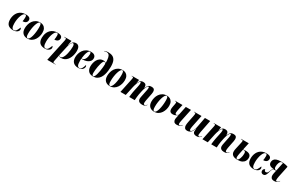

<svg xmlns="http://www.w3.org/2000/svg" viewBox="297 -2881 8013 5232"><g transform="rotate(30 4303.0 -265.0)"><path d="M243 9Q137 9 82 -43.5Q27 -96 27 -211Q27 -250 36 -295Q45 -340 66 -383.5Q87 -427 122.5 -462.5Q158 -498 210 -519.5Q262 -541 333 -541Q391 -541 424 -528Q457 -515 470.5 -493.5Q484 -472 484 -445Q484 -419 471.5 -393.5Q459 -368 429.5 -351Q400 -334 348 -334Q353 -361 356.5 -392.5Q360 -424 360 -461Q360 -502 349.5 -516Q339 -530 319 -530Q291 -530 266 -500Q241 -470 222 -419.5Q203 -369 192 -306.5Q181 -244 181 -178Q181 -86 201 -45Q221 -4 258 -4Q304 -4 332 -44.5Q360 -85 389 -160Q397 -154 404 -140.5Q411 -127 411 -101Q411 -73 389 -48Q367 -23 329.5 -7Q292 9 243 9Z M691 10Q603 10 549 -43Q495 -96 495 -202Q495 -259 511 -319.5Q527 -380 562 -431Q597 -482 653 -514Q709 -546 788 -546Q839 -546 881 -524Q923 -502 948.5 -455.5Q974 -409 974 -334Q974 -279 958 -219Q942 -159 908 -107Q874 -55 820.5 -22.5Q767 10 691 10ZM699 0Q728 0 751 -37Q774 -74 790 -134.5Q806 -195 814.5 -266.5Q823 -338 823 -408Q823 -473 813.5 -504.5Q804 -536 778 -536Q752 -536 728.5 -500Q705 -464 686.5 -403.5Q668 -343 657.5 -270Q647 -197 647 -123Q647 -55 660 -27.5Q673 0 699 0Z M1242 9Q1136 9 1081 -43.5Q1026 -96 1026 -211Q1026 -250 1035 -295Q1044 -340 1065 -383.5Q1086 -427 1121.5 -462.5Q1157 -498 1209 -519.5Q1261 -541 1332 -541Q1390 -541 1423 -528Q1456 -515 1469.5 -493.5Q1483 -472 1483 -445Q1483 -419 1470.5 -393.5Q1458 -368 1428.5 -351Q1399 -334 1347 -334Q1352 -361 1355.5 -392.5Q1359 -424 1359 -461Q1359 -502 1348.5 -516Q1338 -530 1318 -530Q1290 -530 1265 -500Q1240 -470 1221 -419.5Q1202 -369 1191 -306.5Q1180 -244 1180 -178Q1180 -86 1200 -45Q1220 -4 1257 -4Q1303 -4 1331 -44.5Q1359 -85 1388 -160Q1396 -154 1403 -140.5Q1410 -127 1410 -101Q1410 -73 1388 -48Q1366 -23 1328.5 -7Q1291 9 1242 9Z M1605 -452Q1610 -479 1610 -492Q1610 -509 1604.5 -517.5Q1599 -526 1570 -526H1543L1545 -536H1770L1742 -383H1747Q1771 -457 1807.5 -501.5Q1844 -546 1914 -546Q1968 -546 2001.5 -504.5Q2035 -463 2035 -365Q2035 -319 2025 -268Q2015 -217 1994.5 -167.5Q1974 -118 1941 -78Q1908 -38 1862.5 -14Q1817 10 1757 10Q1727 10 1708 2.5Q1689 -5 1673 -18Q1672 -7 1669.5 5.5Q1667 18 1664 35L1639 157Q1636 173 1635 181.5Q1634 190 1634 198Q1634 217 1645 223.5Q1656 230 1684 230H1713L1712 240H1456ZM1729 -4Q1758 -4 1782 -31Q1806 -58 1824.5 -102.5Q1843 -147 1855 -201Q1867 -255 1873.5 -310Q1880 -365 1880 -411Q1880 -464 1867.5 -484Q1855 -504 1838 -504Q1821 -504 1802.5 -479.5Q1784 -455 1768.5 -418.5Q1753 -382 1745 -345L1675 -29Q1695 -4 1729 -4Z M2293 10Q2196 10 2138 -42Q2080 -94 2080 -206Q2080 -259 2096.5 -318Q2113 -377 2149.5 -429Q2186 -481 2245 -513.5Q2304 -546 2389 -546Q2459 -546 2496.5 -514Q2534 -482 2534 -426Q2534 -371 2501 -331Q2468 -291 2410 -269.5Q2352 -248 2277 -248H2244Q2243 -242 2242.5 -229Q2242 -216 2241.5 -203.5Q2241 -191 2241 -186Q2241 -81 2262.5 -41.5Q2284 -2 2321 -2Q2368 -2 2395 -47Q2422 -92 2440 -163Q2448 -160 2454 -149.5Q2460 -139 2460 -115Q2460 -87 2442 -58Q2424 -29 2387 -9.5Q2350 10 2293 10ZM2257 -258Q2290 -258 2314.5 -277Q2339 -296 2355 -327.5Q2371 -359 2379 -395.5Q2387 -432 2387 -467Q2387 -503 2379.5 -517.5Q2372 -532 2351 -532Q2320 -532 2289.5 -462Q2259 -392 2244 -258Z M2761 10Q2660 10 2611 -47Q2562 -104 2562 -197Q2562 -247 2574 -301.5Q2586 -356 2613.5 -403.5Q2641 -451 2685.5 -481Q2730 -511 2796 -511Q2826 -511 2848 -500Q2870 -489 2880 -475Q2877 -580 2864 -640.5Q2851 -701 2824 -726.5Q2797 -752 2751 -752Q2729 -752 2711.5 -747Q2694 -742 2681 -737L2680 -747Q2695 -755 2727.5 -762.5Q2760 -770 2801 -770Q2879 -770 2935 -742Q2991 -714 3021.5 -647.5Q3052 -581 3052 -465Q3052 -401 3044 -333.5Q3036 -266 3017 -205Q2998 -144 2964.5 -95.5Q2931 -47 2881 -18.5Q2831 10 2761 10ZM2764 0Q2784 0 2801.5 -31Q2819 -62 2832.5 -112.5Q2846 -163 2856.5 -223.5Q2867 -284 2872.5 -345Q2878 -406 2879 -455Q2857 -491 2830 -491Q2812 -491 2795.5 -462Q2779 -433 2765.5 -386.5Q2752 -340 2742 -285Q2732 -230 2726.5 -177Q2721 -124 2721 -84Q2721 -47 2729 -23.5Q2737 0 2764 0Z M3284 10Q3196 10 3142 -43Q3088 -96 3088 -202Q3088 -259 3104 -319.5Q3120 -380 3155 -431Q3190 -482 3246 -514Q3302 -546 3381 -546Q3432 -546 3474 -524Q3516 -502 3541.5 -455.5Q3567 -409 3567 -334Q3567 -279 3551 -219Q3535 -159 3501 -107Q3467 -55 3413.5 -22.5Q3360 10 3284 10ZM3292 0Q3321 0 3344 -37Q3367 -74 3383 -134.5Q3399 -195 3407.5 -266.5Q3416 -338 3416 -408Q3416 -473 3406.5 -504.5Q3397 -536 3371 -536Q3345 -536 3321.5 -500Q3298 -464 3279.5 -403.5Q3261 -343 3250.5 -270Q3240 -197 3240 -123Q3240 -55 3253 -27.5Q3266 0 3292 0Z M4301 8Q4238 8 4202.5 -20Q4167 -48 4167 -105Q4167 -125 4171 -148.5Q4175 -172 4182 -205L4211 -349Q4214 -362 4218.5 -383.5Q4223 -405 4226.5 -428Q4230 -451 4230 -468Q4230 -479 4228 -493Q4226 -507 4212 -507Q4197 -507 4182 -487.5Q4167 -468 4153.5 -436.5Q4140 -405 4129 -370Q4118 -335 4112 -303L4089 -190Q4082 -156 4077 -102.5Q4072 -49 4069 0H3896Q3899 -34 3904.5 -75Q3910 -116 3916.5 -155.5Q3923 -195 3929 -222L3956 -348Q3966 -395 3970 -421Q3974 -447 3974 -468Q3974 -477 3971.5 -492Q3969 -507 3955 -507Q3940 -507 3924 -485Q3908 -463 3893.5 -428.5Q3879 -394 3867.5 -356.5Q3856 -319 3849 -288L3787 0H3620L3714 -446Q3716 -458 3719 -471.5Q3722 -485 3722 -497Q3722 -513 3714 -519.5Q3706 -526 3681 -526H3668L3669 -536H3897L3879 -421H3882Q3902 -476 3924.5 -502.5Q3947 -529 3971.5 -537.5Q3996 -546 4021 -546Q4081 -546 4105.5 -517.5Q4130 -489 4130 -436V-414H4133Q4153 -466 4173.5 -494.5Q4194 -523 4221 -534.5Q4248 -546 4286 -546Q4316 -546 4340 -538.5Q4364 -531 4378 -508Q4392 -485 4392 -440Q4392 -406 4385 -377Q4378 -348 4373 -319L4340 -152Q4335 -126 4333 -103.5Q4331 -81 4331 -70Q4331 -42 4340.5 -31Q4350 -20 4367 -20Q4391 -20 4404.5 -35Q4418 -50 4431 -66L4436 -58Q4417 -30 4387 -11Q4357 8 4301 8Z M4678 10Q4590 10 4536 -43Q4482 -96 4482 -202Q4482 -259 4498 -319.5Q4514 -380 4549 -431Q4584 -482 4640 -514Q4696 -546 4775 -546Q4826 -546 4868 -524Q4910 -502 4935.5 -455.5Q4961 -409 4961 -334Q4961 -279 4945 -219Q4929 -159 4895 -107Q4861 -55 4807.5 -22.5Q4754 10 4678 10ZM4686 0Q4715 0 4738 -37Q4761 -74 4777 -134.5Q4793 -195 4801.5 -266.5Q4810 -338 4810 -408Q4810 -473 4800.5 -504.5Q4791 -536 4765 -536Q4739 -536 4715.5 -500Q4692 -464 4673.5 -403.5Q4655 -343 4644.5 -270Q4634 -197 4634 -123Q4634 -55 4647 -27.5Q4660 0 4686 0Z M5399 10Q5332 10 5307 -21Q5282 -52 5282 -95Q5282 -113 5285 -130.5Q5288 -148 5292 -165L5308 -244Q5301 -239 5281 -223.5Q5261 -208 5229.5 -195Q5198 -182 5156 -182Q5110 -182 5087 -199Q5064 -216 5056 -240.5Q5048 -265 5048 -286Q5048 -306 5052 -334.5Q5056 -363 5061 -388L5070 -430Q5080 -477 5080 -496Q5080 -510 5074.5 -518Q5069 -526 5049 -526H5029L5031 -536H5263L5234 -404Q5226 -366 5219.5 -331Q5213 -296 5213 -271Q5213 -221 5246 -221Q5276 -221 5310 -258L5368 -536H5530L5449 -151Q5443 -124 5439.5 -101Q5436 -78 5436 -59Q5436 -37 5443 -28Q5450 -19 5466 -19Q5480 -19 5495 -29Q5510 -39 5541 -70L5546 -63Q5521 -33 5488 -11.5Q5455 10 5399 10Z M6019 10Q5973 10 5947.5 -3Q5922 -16 5912 -36Q5902 -56 5902 -77Q5902 -88 5904 -108Q5906 -128 5908 -145.5Q5910 -163 5911 -168H5905Q5878 -69 5830 -30Q5782 9 5724 9Q5663 9 5640 -24.5Q5617 -58 5617 -104Q5617 -127 5621 -157Q5625 -187 5630 -212L5675 -440Q5680 -465 5681 -477.5Q5682 -490 5682 -498Q5682 -512 5676.5 -519Q5671 -526 5648 -526H5627L5628 -536H5862L5787 -168Q5781 -140 5778.5 -114.5Q5776 -89 5776 -76Q5776 -54 5783 -44.5Q5790 -35 5802 -35Q5826 -35 5847 -62.5Q5868 -90 5885.5 -136.5Q5903 -183 5913 -238L5969 -536H6135L6057 -138Q6048 -92 6048 -64Q6048 -16 6079 -16Q6098 -16 6115.5 -31Q6133 -46 6148 -68L6153 -61Q6131 -30 6103 -10Q6075 10 6019 10Z M6881 8Q6818 8 6782.5 -20Q6747 -48 6747 -105Q6747 -125 6751 -148.5Q6755 -172 6762 -205L6791 -349Q6794 -362 6798.5 -383.5Q6803 -405 6806.5 -428Q6810 -451 6810 -468Q6810 -479 6808 -493Q6806 -507 6792 -507Q6777 -507 6762 -487.5Q6747 -468 6733.5 -436.5Q6720 -405 6709 -370Q6698 -335 6692 -303L6669 -190Q6662 -156 6657 -102.5Q6652 -49 6649 0H6476Q6479 -34 6484.5 -75Q6490 -116 6496.5 -155.5Q6503 -195 6509 -222L6536 -348Q6546 -395 6550 -421Q6554 -447 6554 -468Q6554 -477 6551.5 -492Q6549 -507 6535 -507Q6520 -507 6504 -485Q6488 -463 6473.5 -428.5Q6459 -394 6447.5 -356.5Q6436 -319 6429 -288L6367 0H6200L6294 -446Q6296 -458 6299 -471.5Q6302 -485 6302 -497Q6302 -513 6294 -519.5Q6286 -526 6261 -526H6248L6249 -536H6477L6459 -421H6462Q6482 -476 6504.5 -502.5Q6527 -529 6551.5 -537.5Q6576 -546 6601 -546Q6661 -546 6685.5 -517.5Q6710 -489 6710 -436V-414H6713Q6733 -466 6753.5 -494.5Q6774 -523 6801 -534.5Q6828 -546 6866 -546Q6896 -546 6920 -538.5Q6944 -531 6958 -508Q6972 -485 6972 -440Q6972 -406 6965 -377Q6958 -348 6953 -319L6920 -152Q6915 -126 6913 -103.5Q6911 -81 6911 -70Q6911 -42 6920.5 -31Q6930 -20 6947 -20Q6971 -20 6984.5 -35Q6998 -50 7011 -66L7016 -58Q6997 -30 6967 -11Q6937 8 6881 8Z M7306 10Q7104 10 7104 -142Q7104 -167 7107 -188Q7110 -209 7117 -239L7159 -429Q7164 -454 7167.5 -470.5Q7171 -487 7171 -500Q7171 -511 7164.5 -518.5Q7158 -526 7129 -526H7104L7106 -536H7349L7300 -313Q7350 -319 7381 -319Q7462 -319 7505.5 -287Q7549 -255 7549 -187Q7549 -135 7524.5 -90Q7500 -45 7447 -17.5Q7394 10 7306 10ZM7292 0Q7312 0 7329 -22Q7346 -44 7358.5 -78.5Q7371 -113 7377.5 -152.5Q7384 -192 7384 -227Q7384 -271 7369.5 -288.5Q7355 -306 7328 -306Q7320 -306 7299 -303Q7283 -228 7269.5 -162.5Q7256 -97 7256 -53Q7256 -27 7266 -13.5Q7276 0 7292 0Z M7814 9Q7708 9 7653 -43.5Q7598 -96 7598 -211Q7598 -250 7607 -295Q7616 -340 7637 -383.5Q7658 -427 7693.5 -462.5Q7729 -498 7781 -519.5Q7833 -541 7904 -541Q7962 -541 7995 -528Q8028 -515 8041.5 -493.5Q8055 -472 8055 -445Q8055 -419 8042.5 -393.5Q8030 -368 8000.5 -351Q7971 -334 7919 -334Q7924 -361 7927.5 -392.5Q7931 -424 7931 -461Q7931 -502 7920.5 -516Q7910 -530 7890 -530Q7862 -530 7837 -500Q7812 -470 7793 -419.5Q7774 -369 7763 -306.5Q7752 -244 7752 -178Q7752 -86 7772 -45Q7792 -4 7829 -4Q7875 -4 7903 -44.5Q7931 -85 7960 -160Q7968 -154 7975 -140.5Q7982 -127 7982 -101Q7982 -73 7960 -48Q7938 -23 7900.5 -7Q7863 9 7814 9Z M8462 10Q8395 10 8368 -21Q8341 -52 8341 -95Q8341 -113 8342.5 -130.5Q8344 -148 8348 -165L8368 -259H8348Q8319 -259 8297 -253.5Q8275 -248 8259 -226Q8243 -204 8230 -154Q8214 -90 8197 -55Q8180 -20 8160 -6.5Q8140 7 8112 7Q8081 7 8057.5 -12.5Q8034 -32 8034 -71Q8034 -104 8052.5 -124Q8071 -144 8093 -144Q8093 -128 8102.5 -107.5Q8112 -87 8139 -87Q8171 -87 8187 -103Q8203 -119 8216 -152Q8230 -189 8240.5 -212.5Q8251 -236 8267 -248.5Q8283 -261 8312 -265Q8218 -265 8170.5 -295Q8123 -325 8123 -389Q8123 -433 8144.5 -468.5Q8166 -504 8218.5 -525Q8271 -546 8364 -546Q8438 -546 8495 -535Q8552 -524 8583 -510L8508 -150Q8504 -129 8500.5 -103Q8497 -77 8497 -57Q8497 -34 8502 -25.5Q8507 -17 8520 -17Q8543 -17 8561 -33.5Q8579 -50 8600 -75L8605 -69Q8583 -39 8550.5 -14.5Q8518 10 8462 10ZM8362 -269H8370L8425 -532Q8405 -536 8387 -536Q8365 -536 8348 -518.5Q8331 -501 8320 -473.5Q8309 -446 8303.5 -414Q8298 -382 8298 -352Q8298 -309 8315.5 -289Q8333 -269 8362 -269Z"/></g></svg>

Font: Noto Serif Display ExtraCondensed Black
Style: Italic
Weight: 900
Width: 2
Italic angle: -12°
Designer: Monotype Design Team
Foundry: Monotype Imaging Inc.
Version: Version 2.009